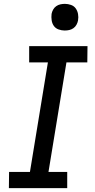

<svg xmlns="http://www.w3.org/2000/svg" viewBox="-20 -974 490 994"><path d="M26 0 27 -84H135L228 -651H131V-735H433L432 -651H324L231 -84H328V0ZM315 -816Q299 -816 283.5 -821.5Q268 -827 259 -839.5Q250 -852 247.5 -868.5Q245 -885 247 -902Q249 -913 255 -924Q261 -935 271 -942Q281 -949 292.5 -951.5Q304 -954 316 -954Q332 -954 347.5 -948.5Q363 -943 372 -930.5Q381 -918 384 -901.5Q387 -885 384 -868Q382 -857 376 -846Q370 -835 360 -828Q350 -821 338.5 -818.5Q327 -816 315 -816Z"/></svg>

Font: Iosevka Custom Medium Oblique
Style: Regular
Weight: 500
Italic angle: -9°
Designer: Belleve Invis
Foundry: Belleve Invis
Version: Version 27.0.1